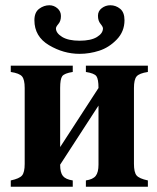

<svg xmlns="http://www.w3.org/2000/svg" viewBox="-20 -711 596 731"><path d="M111 -634Q111 -664 129 -677.5Q147 -691 168 -691Q185 -691 198.5 -679.5Q212 -668 212 -650Q212 -631 202.5 -620Q193 -609 193 -603Q193 -585 216.5 -570.5Q240 -556 283 -556Q326 -556 349 -570Q372 -584 372 -603Q372 -609 362.5 -620.5Q353 -632 353 -651Q353 -669 367.5 -680Q382 -691 400 -691Q421 -691 437.5 -677.5Q454 -664 454 -634Q454 -591 424.5 -560.5Q395 -530 358 -518Q321 -506 283 -506Q222 -506 166.5 -539Q111 -572 111 -634ZM355 -84V-309L209 -84Q209 -54 219.5 -41Q230 -28 257 -24V0H21V-24Q54 -31 64 -43Q74 -55 74 -87V-376Q74 -408 64 -420Q54 -432 21 -437V-461H257V-437Q225 -432 217 -421Q209 -410 209 -376V-151L355 -376Q355 -410 347 -421Q339 -432 307 -437V-461H543V-437Q510 -432 500 -420Q490 -408 490 -376V-87Q490 -55 500 -43Q510 -31 543 -24V0H307V-24Q334 -28 344.5 -41.5Q355 -55 355 -84Z"/></svg>

Font: STIX
Style: Bold
Weight: 700
Designer: MicroPress Inc., with final additions and corrections provided by Coen Hoffman, Elsevier (retired)
Version: Version 1.1.1